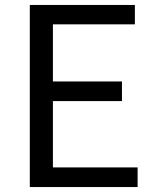

<svg xmlns="http://www.w3.org/2000/svg" viewBox="-20 -753 628 773"><path d="M100 0H534V-79H193V-346H471V-425H193V-655H523V-733H100Z"/></svg>

Font: Noto Sans CJK SC Regular
Style: Regular
Weight: 400
Designer: Ryoko NISHIZUKA (kana & ideographs); Paul D. Hunt (Latin, Greek & Cyrillic); Wenlong ZHANG (bopomofo); Sandoll Communica
Foundry: Adobe Systems Incorporated
Version: Version 1.004;PS 1.004;hotconv 1.0.82;makeotf.lib2.5.63406